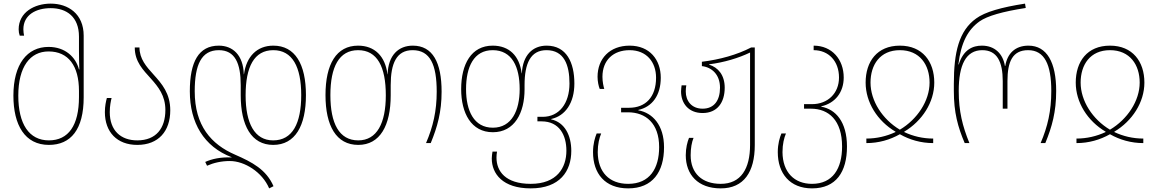

<svg xmlns="http://www.w3.org/2000/svg" viewBox="-20 -790 6392 1060"><path d="M250 10C371 10 442 -75 442 -253V-593C442 -714 356 -770 260 -770C170 -770 83 -722 83 -628C83 -615 85 -604 89 -593H113C111 -604 109 -614 109 -628C109 -709 180 -745 260 -745C348 -745 416 -697 416 -588V-508C416 -480 417 -438 418 -407H416C398 -475 340 -531 248 -531C130 -531 54 -436 54 -262C54 -100 117 10 250 10ZM250 -15C140 -15 81 -106 81 -262C81 -421 146 -506 248 -506C358 -506 416 -426 416 -288V-254C416 -98 358 -15 250 -15Z M738 10C855 10 920 -66 920 -181C920 -274 874 -327 828 -378C788 -422 750 -465 750 -528H724C724 -449 770 -404 814 -355C854 -310 893 -262 893 -183C893 -82 842 -15 738 -15C646 -15 586 -70 586 -171C586 -206 592 -232 596 -249H570C565 -231 559 -204 559 -171C559 -61 626 10 738 10Z M1466 250 1490 238C1450 146 1372 105 1278 64C1146 7 1055 -96 1055 -286C1055 -433 1092 -513 1188 -513C1278 -513 1309 -440 1309 -320V-264C1309 -97 1368 10 1488 10C1610 10 1669 -96 1669 -265C1669 -436 1609 -538 1489 -538C1398 -538 1340 -477 1327 -380H1326C1323 -486 1265 -538 1188 -538C1077 -538 1028 -449 1028 -286C1028 -112 1106 20 1259 78V79C1197 77 1151 87 1113 104L1123 125C1159 109 1202 99 1249 99C1330 99 1428 160 1466 250ZM1488 -15C1385 -15 1336 -110 1336 -264C1336 -421 1383 -513 1489 -513C1594 -513 1643 -421 1643 -265C1643 -109 1595 -15 1488 -15Z M1958 10C2078 10 2137 -97 2137 -264V-320C2137 -440 2169 -513 2258 -513C2355 -513 2391 -433 2391 -284C2391 -177 2371 -91 2332 0H2358C2395 -90 2418 -172 2418 -284C2418 -445 2369 -538 2259 -538C2181 -538 2123 -486 2120 -380H2119C2107 -480 2048 -538 1957 -538C1837 -538 1777 -436 1777 -265C1777 -96 1836 10 1958 10ZM1958 -15C1852 -15 1804 -109 1804 -265C1804 -421 1852 -513 1957 -513C2063 -513 2110 -421 2110 -264C2110 -110 2061 -15 1958 -15Z M2910 250C3071 250 3134 155 3134 43C3134 -41 3099 -114 3023 -131V-133C3101 -150 3151 -222 3151 -329C3151 -444 3108 -538 2998 -538C2920 -538 2866 -485 2861 -385H2860C2848 -482 2791 -538 2700 -538C2582 -538 2526 -436 2526 -298C2526 -166 2581 -60 2701 -60C2821 -60 2876 -167 2876 -297V-320C2876 -440 2909 -513 2997 -513C3094 -513 3124 -432 3124 -329C3124 -219 3067 -145 2976 -145H2947V-120H2970C3068 -120 3107 -44 3107 42C3107 136 3055 225 2910 225C2770 225 2721 155 2721 80C2721 69 2722 58 2724 47H2699C2697 60 2695 72 2695 85C2695 169 2755 250 2910 250ZM2701 -85C2596 -85 2553 -179 2553 -298C2553 -421 2596 -513 2700 -513C2807 -513 2849 -421 2849 -298C2849 -180 2805 -85 2701 -85Z M3448 250C3583 250 3646 159 3646 23C3646 -99 3583 -167 3504 -181V-183C3581 -200 3628 -264 3628 -361C3628 -460 3567 -538 3456 -538C3346 -538 3279 -466 3279 -366C3279 -340 3285 -313 3291 -299H3316C3312 -312 3306 -338 3306 -366C3306 -458 3366 -513 3456 -513C3549 -513 3602 -448 3602 -361C3602 -254 3544 -195 3453 -195H3409V-170H3447C3545 -170 3619 -109 3619 22C3619 140 3567 225 3448 225C3344 225 3281 161 3280 50C3280 5 3289 -29 3299 -53H3274C3265 -31 3254 3 3254 50C3254 168 3320 250 3448 250Z M3959 250C4087 250 4147 159 4147 11V-528H4127C4050 -488 3954 -461 3855 -449V-425C3909 -419 3955 -379 3955 -306C3955 -236 3923 -190 3859 -190C3798 -190 3766 -233 3766 -285C3766 -297 3767 -309 3769 -319H3743C3742 -309 3740 -297 3740 -285C3740 -221 3780 -166 3859 -166C3940 -166 3981 -224 3981 -306C3981 -376 3944 -418 3895 -433V-435C3977 -445 4059 -470 4121 -500V10C4121 141 4071 225 3959 225C3856 225 3793 167 3793 67C3793 29 3799 -5 3809 -29H3784C3775 -7 3766 27 3766 67C3766 174 3833 250 3959 250Z M4463 250C4596 250 4656 159 4656 19C4656 -118 4593 -187 4514 -201V-203C4591 -220 4638 -281 4638 -362C4638 -462 4573 -538 4472 -538V-513C4555 -513 4612 -452 4612 -362C4612 -274 4549 -215 4463 -215H4419V-190H4457C4555 -190 4629 -126 4629 19C4629 140 4578 225 4463 225C4365 225 4301 161 4300 50C4300 5 4309 -29 4319 -53H4294C4285 -31 4274 3 4274 50C4274 168 4341 250 4463 250Z M4763 0C4831 0 4893 -18 4948 -49C5002 -18 5065 0 5132 0V-25C5075 -25 5020 -38 4972 -61V-63C5071 -122 5138 -225 5138 -334C5138 -450 5073 -538 4948 -538C4822 -538 4759 -450 4759 -334C4759 -225 4824 -122 4924 -63V-61C4875 -38 4820 -25 4763 -25ZM4948 -74C4852 -131 4786 -233 4786 -334C4786 -432 4838 -513 4948 -513C5058 -513 5112 -432 5112 -334C5112 -233 5044 -131 4948 -74Z M5306 0H5332C5294 -93 5273 -175 5273 -288C5273 -432 5313 -513 5403 -513C5484 -513 5516 -450 5516 -342V-190H5542V-342C5542 -450 5570 -513 5656 -513C5747 -513 5784 -433 5784 -288C5784 -177 5764 -91 5725 0H5751C5788 -90 5811 -172 5811 -288C5811 -445 5760 -538 5658 -538C5584 -538 5541 -494 5530 -426H5528C5517 -494 5471 -538 5401 -538C5351 -538 5299 -517 5273 -434H5271C5286 -558 5325 -627 5388 -672C5431 -702 5514 -726 5643 -746L5639 -770C5509 -750 5418 -724 5369 -688C5274 -620 5246 -501 5246 -327V-288C5246 -169 5268 -89 5306 0Z M5923 0C5991 0 6053 -18 6108 -49C6162 -18 6225 0 6292 0V-25C6235 -25 6180 -38 6132 -61V-63C6231 -122 6298 -225 6298 -334C6298 -450 6233 -538 6108 -538C5982 -538 5919 -450 5919 -334C5919 -225 5984 -122 6084 -63V-61C6035 -38 5980 -25 5923 -25ZM6108 -74C6012 -131 5946 -233 5946 -334C5946 -432 5998 -513 6108 -513C6218 -513 6272 -432 6272 -334C6272 -233 6204 -131 6108 -74Z"/></svg>

Font: Noto Sans Georgian SemiCondensed Thin
Style: Regular
Weight: 100
Width: 4
Designer: Monotype Design Team, Akaki Razmadze
Foundry: Google LLC
Version: Version 2.005